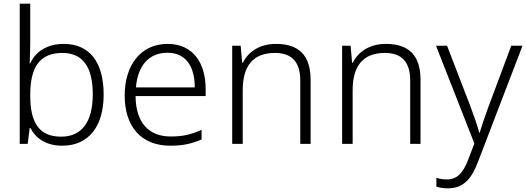

<svg xmlns="http://www.w3.org/2000/svg" viewBox="-20 -780 2853 1041"><path d="M144 -550V-760H87V0H130L141 -86H145C172 -32 228 10 317 10C464 10 542 -99 542 -267C542 -448 462 -542 325 -542C233 -542 170 -497 144 -436H141C142 -463 144 -512 144 -550ZM318 -493C429 -493 483 -417 483 -268C483 -121 425 -39 311 -39C191 -39 144 -117 144 -260V-267C144 -414 194 -493 318 -493Z M889 -542C741 -542 656 -424 656 -262C656 -95 744 10 904 10C972 10 1020 -1 1073 -24V-76C1014 -50 972 -40 906 -40C784 -40 716 -118 715 -259H1095V-298C1095 -440 1025 -542 889 -542ZM888 -494C989 -494 1036 -418 1036 -306H717C727 -427 790 -494 888 -494Z M1477 -542C1387 -542 1326 -499 1297 -440H1293L1285 -532H1239V0H1296V-290C1296 -425 1354 -493 1471 -493C1560 -493 1608 -446 1608 -344V0H1664V-348C1664 -482 1598 -542 1477 -542Z M2073 -542C1983 -542 1922 -499 1893 -440H1889L1881 -532H1835V0H1892V-290C1892 -425 1950 -493 2067 -493C2156 -493 2204 -446 2204 -344V0H2260V-348C2260 -482 2194 -542 2073 -542Z M2344 -532 2552 -2 2518 87C2490 159 2458 193 2402 193C2380 193 2362 189 2346 184V232C2364 238 2384 241 2409 241C2494 241 2538 188 2573 94L2813 -532H2752L2628 -200C2607 -143 2590 -92 2581 -61H2578C2569 -97 2553 -143 2531 -202L2404 -532Z"/></svg>

Font: Noto Sans Gujarati Light
Style: Regular
Weight: 300
Designer: Jelle Bosma - Monotype Design Team, Universal Thirst
Foundry: Monotype Imaging Inc.
Version: Version 2.106